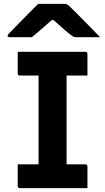

<svg xmlns="http://www.w3.org/2000/svg" viewBox="-20 -966 540 986"><path d="M429 0H82Q71 0 71 -11V-122H178V-578H82Q71 -578 71 -589V-700H418Q429 -700 429 -689V-578H322V-122H418Q429 -122 429 -111ZM176 -946H312Q319 -946 325 -943Q331 -940 344 -927Q355 -917 380 -891.5Q405 -866 436 -834.5Q467 -803 494 -775H374Q363 -775 358.5 -777Q354 -779 346 -785Q332 -795 310 -814Q288 -833 255 -863H246Q215 -835 190 -814Q165 -793 144 -775H30Q19 -775 19 -782Q19 -786 22.5 -790Q26 -794 40 -808Q57 -826 82 -851.5Q107 -877 132.5 -902.5Q158 -928 176 -946Z"/></svg>

Font: Recursive Sn Lnr St
Style: Bold
Weight: 700
Version: Version 1.079;hotconv 1.0.112;makeotfexe 2.5.65598; ttfautoh